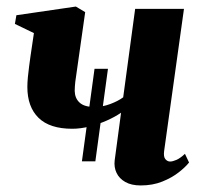

<svg xmlns="http://www.w3.org/2000/svg" viewBox="-20 -555 616 586"><path d="M230 -62.5 268.5 -345H309.5L271 -62.5ZM240 -518 211.5 -317.5Q210.5 -313 209.8 -305.5Q209 -298 208.5 -290.8Q208 -283.5 208 -277.5Q208.5 -255 223 -241.8Q237.5 -228.5 268 -228.5Q292.5 -228.5 316.5 -237.5Q340.5 -246.5 356 -258L392.5 -528H541.5L481 -94.5Q478.5 -76.5 484.8 -69.2Q491 -62 499 -62Q507 -62 518.5 -67Q530 -72 544.5 -85.5L557 -59Q546 -45 525.2 -28.8Q504.5 -12.5 475.2 -0.8Q446 11 409.5 11Q381 11 362.5 0.5Q344 -10 335.8 -27.2Q327.5 -44.5 330 -65.5L349.5 -211Q331.5 -198.5 306.2 -187.2Q281 -176 253.5 -169Q226 -162 200.5 -162Q131.5 -162 97.5 -195.5Q63.5 -229 63.5 -289.5Q63.5 -302.5 65 -318.8Q66.5 -335 68.8 -352Q71 -369 73 -383L83.5 -454L25.5 -482L30 -508.5L211.5 -535Z"/></svg>

Font: Merriweather 96pt ExtraBold
Style: Italic
Weight: 800
Italic angle: -7.8°
Version: Version 2.101